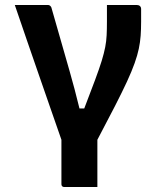

<svg xmlns="http://www.w3.org/2000/svg" viewBox="-20 -558 640 769"><path d="M370 1.8Q370 23.8 370 46.1Q370 68.5 370 91.3Q370 116.3 370 141.2Q370 166 370 191Q336.9 191 303.9 191Q270.9 191 237 191Q232 191 229 188Q226 185 226 180Q226 135.2 226 90.8Q226 46.5 226 1.8Q204.2 -61 181.4 -126.3Q158.6 -191.7 135.3 -259.1Q111.9 -326.6 87.9 -396.2Q63.8 -465.8 39.3 -538Q61.1 -538 83.3 -538Q105.5 -538 127.6 -538Q149.8 -538 171.5 -538Q176.2 -538 178.9 -536.2Q181.7 -534.4 184 -531.3Q186.3 -528.1 187.3 -522.6Q204.3 -463.2 221.9 -401.9Q239.4 -340.5 258.9 -272.7Q278.4 -204.9 298.3 -123.5H317.4Q343.6 -192 360.8 -237.8Q377.9 -283.7 387.4 -314.6Q396.8 -345.5 401.4 -369.3Q406 -393.1 407.1 -416.7Q408.3 -440.3 408.3 -471.9Q408.3 -485.1 408.3 -498.9Q408.3 -512.7 408.3 -526V-538Q428.9 -538 448.8 -538Q468.7 -538 488.5 -538Q508.3 -538 528.1 -538Q535.7 -538 540.5 -533.7Q545.2 -529.5 545.2 -521.7V-471.2Q545.2 -440.3 543.3 -414.5Q541.4 -388.7 535.9 -362.6Q530.4 -336.4 519.1 -304.7Q507.8 -272.9 488.6 -231.2Q469.3 -189.6 440.2 -132.7Q411 -75.8 370 1.8Z"/></svg>

Font: Recursive Sans Linear Light
Style: Regular
Weight: 300
Version: Version 1.085